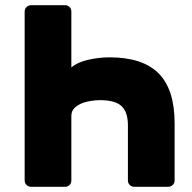

<svg xmlns="http://www.w3.org/2000/svg" viewBox="-20 -720 739 740"><path d="M230 -700Q241 -700 248 -693Q255 -686 255 -675V-460Q278 -480 319.5 -489.5Q361 -499 402 -499Q530 -499 591.5 -437Q653 -375 653 -245V-25Q653 -14 645.5 -7Q638 0 627 0H498Q487 0 480 -7Q473 -14 473 -25V-237Q473 -288 448.5 -311Q424 -334 365 -334Q349 -334 329.5 -331Q310 -328 293.5 -321Q277 -314 266 -302.5Q255 -291 255 -273V-25Q255 -14 248 -7Q241 0 230 0H101Q90 0 82.5 -7Q75 -14 75 -25V-675Q75 -686 82.5 -693Q90 -700 101 -700Z"/></svg>

Font: Fz Rubik
Style: Bold
Weight: 700
Designer: Hubert and Fischer
Foundry: Hubert and Fischer
Version: Vit hóa bi FontZin.com